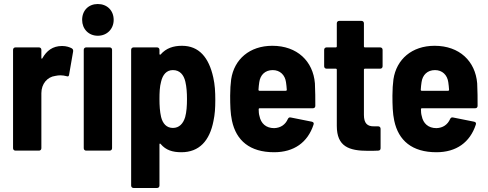

<svg xmlns="http://www.w3.org/2000/svg" viewBox="-20 -750 2428 956"><path d="M289 -521C242 -521 212 -497 191 -460C189 -456 186 -457 186 -462V-502C186 -509 181 -514 174 -514H57C50 -514 45 -509 45 -502V-12C45 -5 50 0 57 0H174C181 0 186 -5 186 -12V-286C186 -333 216 -367 255 -372C264 -374 273 -375 281 -375C292 -375 302 -373 310 -371C318 -368 323 -369 324 -378L344 -493C345 -499 344 -505 338 -509C327 -515 311 -521 289 -521Z M467 -572C513 -572 546 -606 546 -651C546 -698 513 -730 467 -730C421 -730 389 -698 389 -651C389 -606 421 -572 467 -572ZM409 0H526C533 0 538 -5 538 -12V-502C538 -509 533 -514 526 -514H409C402 -514 397 -509 397 -502V-12C397 -5 402 0 409 0Z M1042 -364C1020 -464 971 -522 886 -522C843 -522 807 -510 780 -479C777 -476 774 -478 774 -482V-502C774 -509 769 -514 762 -514H645C638 -514 633 -509 633 -502V174C633 181 638 186 645 186H762C769 186 774 181 774 174V-31C774 -35 777 -37 780 -33C806 -2 840 8 883 8C972 8 1024 -49 1043 -148C1050 -181 1052 -212 1052 -252C1052 -294 1050 -328 1042 -364ZM902 -167C892 -134 872 -113 841 -113C809 -113 790 -135 782 -168C776 -194 774 -224 774 -257C774 -288 775 -318 782 -343C790 -378 809 -401 841 -401C875 -401 895 -378 903 -343C909 -317 911 -288 911 -257C911 -223 909 -193 902 -167Z M1345 -112C1304 -112 1279 -136 1272 -172C1269 -182 1268 -193 1268 -206C1268 -209 1270 -211 1273 -211H1538C1545 -211 1550 -215 1550 -223C1550 -254 1550 -300 1548 -335C1539 -445 1460 -522 1336 -522C1223 -522 1146 -455 1131 -355C1128 -333 1126 -303 1126 -274C1126 -227 1127 -186 1135 -149C1156 -50 1224 8 1345 8C1444 8 1512 -41 1541 -129C1544 -137 1541 -142 1533 -144L1428 -165C1420 -167 1416 -163 1413 -157C1401 -130 1378 -113 1345 -112ZM1338 -401C1374 -401 1399 -377 1404 -341C1406 -329 1407 -316 1408 -303C1408 -300 1406 -298 1403 -298H1272C1269 -298 1267 -300 1267 -303C1268 -317 1269 -329 1271 -341C1276 -377 1300 -401 1338 -401Z M1885 -420V-502C1885 -509 1880 -514 1873 -514H1797C1794 -514 1792 -516 1792 -519V-634C1792 -641 1787 -646 1780 -646H1669C1662 -646 1657 -641 1657 -634V-519C1657 -516 1655 -514 1652 -514H1606C1599 -514 1594 -509 1594 -502V-420C1594 -413 1599 -408 1606 -408H1652C1655 -408 1657 -406 1657 -403V-123C1657 -20 1718 1 1813 1C1829 1 1846 1 1863 0C1871 0 1875 -5 1875 -12V-109C1875 -116 1870 -121 1863 -121H1843C1809 -120 1792 -136 1792 -178V-403C1792 -406 1794 -408 1797 -408H1873C1880 -408 1885 -413 1885 -420Z M2153 -112C2112 -112 2087 -136 2080 -172C2077 -182 2076 -193 2076 -206C2076 -209 2078 -211 2081 -211H2346C2353 -211 2358 -215 2358 -223C2358 -254 2358 -300 2356 -335C2347 -445 2268 -522 2144 -522C2031 -522 1954 -455 1939 -355C1936 -333 1934 -303 1934 -274C1934 -227 1935 -186 1943 -149C1964 -50 2032 8 2153 8C2252 8 2320 -41 2349 -129C2352 -137 2349 -142 2341 -144L2236 -165C2228 -167 2224 -163 2221 -157C2209 -130 2186 -113 2153 -112ZM2146 -401C2182 -401 2207 -377 2212 -341C2214 -329 2215 -316 2216 -303C2216 -300 2214 -298 2211 -298H2080C2077 -298 2075 -300 2075 -303C2076 -317 2077 -329 2079 -341C2084 -377 2108 -401 2146 -401Z"/></svg>

Font: Barlow Semi Condensed
Style: Bold
Weight: 700
Width: 4
Designer: Jeremy Tribby
Foundry: Tribby Type
Version: Version 1.422;hotconv 1.0.109;makeotfexe 2.5.65596